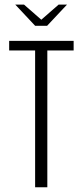

<svg xmlns="http://www.w3.org/2000/svg" viewBox="-20 -793 351 813"><path d="M44.6 -773.5H81.7L154.9 -709.5L228.2 -773.5H263.7L179.5 -683.8H128.8ZM128.7 -579.2H18.8V-620H291.8V-579.2H180.4V0H128.7Z"/></svg>

Font: Smooch Sans Thin
Style: Regular
Weight: 100
Designer: Robert E. Leuschke
Foundry: Robert E. Leuschke
Version: Version 1.010